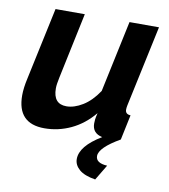

<svg xmlns="http://www.w3.org/2000/svg" viewBox="-81 -593 757 859"><g transform="rotate(10 297.5 -164.0)"><path d="M145 10Q22 10 22 -118Q22 -135 24.5 -154.5Q27 -174 32 -196L102 -524H235L172 -225Q169 -210 167 -198Q165 -186 165 -175Q165 -104 225 -104Q260 -104 298.5 -127.5Q337 -151 369 -199L438 -524H572L493 -154Q492 -149 491.5 -144.5Q491 -140 491 -136Q491 -115 515 -114L491 0Q399 53 399 91Q399 123 451 126L409 196Q359 188 335.5 167.5Q312 147 312 120Q312 61 407 4Q361 -6 361 -50Q361 -58 362 -68Q363 -78 368 -98Q323 -44 265.5 -17Q208 10 145 10Z"/></g></svg>

Font: PTCRaleway
Style: Bold Italic
Weight: 700
Italic angle: -12°
Designer: Matt McInerney, Pablo Impallari, Rodrigo Fuenzalida
Foundry: Matt McInerney, Pablo Impallari, Rodrigo Fuenzalida
Version: Version 3.000g; ttfautohint (v1.5) -l 8 -r 28 -G 28 -x 14 -D